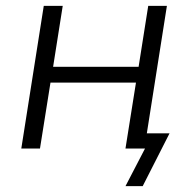

<svg xmlns="http://www.w3.org/2000/svg" viewBox="-20 -509 666 658"><path d="M410 129 477 0H412L421 -52H561L469 129ZM53 0 130 -489H195L162 -280H455L488 -489H552L475 0H410L446 -226H153L117 0Z"/></svg>

Font: Nunito Sans 10pt Light
Style: Italic
Weight: 300
Italic angle: -9°
Designer: Vernon Adams
Foundry: Vernon Adams
Version: Version 3.101;gftools[0.9.27]